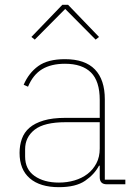

<svg xmlns="http://www.w3.org/2000/svg" viewBox="-20 -763 559 795"><path d="M422 0Q393 0 393 -29V-77H390Q371 -41 332.5 -14.5Q294 12 224 12Q146 12 103.5 -24.5Q61 -61 61 -130Q61 -161 70.5 -188Q80 -215 102 -234Q124 -253 160.5 -264Q197 -275 251 -275H393V-349Q393 -427 356.5 -463Q320 -499 249 -499Q192 -499 154.5 -476.5Q117 -454 96 -404L78 -412Q99 -461 138.5 -489.5Q178 -518 249 -518Q332 -518 373 -475.5Q414 -433 414 -352V-19H499V0ZM224 -7Q258 -7 288.5 -16Q319 -25 342 -42.5Q365 -60 379 -86.5Q393 -113 393 -148V-257H252Q163 -257 123.5 -226Q84 -195 84 -145V-115Q84 -62 123 -34.5Q162 -7 224 -7ZM262 -743 390 -610 376 -599 250 -726 124 -599 110 -610 238 -743Z"/></svg>

Font: IBM Plex Sans Arabic Thin
Style: Regular
Weight: 100
Designer: Mike Abbink, Paul van der Laan, Pieter van Rosmalen, Wael Morcos, Khajak Apelian
Foundry: Bold Monday
Version: Version 1.101